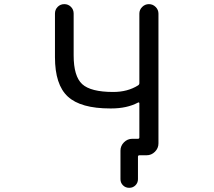

<svg xmlns="http://www.w3.org/2000/svg" viewBox="-20 -775 1040 933"><path d="M337.9 -505.9Q337.9 -404.3 379.4 -366.2Q420.9 -328.1 530.3 -328.1Q600.6 -328.1 651.4 -360.4Q657.2 -364.3 657.2 -371.1V-709Q657.2 -727.5 670.9 -741.2Q684.6 -754.9 703.6 -754.9Q722.7 -754.9 736.3 -741.2Q750 -727.5 750 -709V-78.1Q750 -54.7 732.9 -37.6Q715.8 -20.5 692.4 -20.5H664.1H658.2Q650.4 -20.5 650.4 -13.7V95.7Q650.4 113.3 638.2 125.5Q626 137.7 607.9 137.7Q589.8 137.7 577.6 125.5Q565.4 113.3 565.4 95.7V-43Q565.4 -66.4 582.5 -83.5Q599.6 -100.6 623 -100.6H650.4Q657.2 -100.6 657.2 -107.4V-273.4Q657.2 -275.4 655.3 -276.9Q653.3 -278.3 650.4 -276.4Q596.7 -248 520.5 -248Q517.6 -248 515.6 -248Q372.1 -248 309.6 -305.7Q247.1 -363.3 247.1 -497.1V-709Q247.1 -728.5 260.3 -741.7Q273.4 -754.9 292.5 -754.9Q311.5 -754.9 324.7 -741.7Q337.9 -728.5 337.9 -709Z"/></svg>

Font: Rounded Mgen+ 1m regular
Style: Regular
Weight: 400
Designer: [Source Han Sans]
Ryoko NISHIZUKA  (kana & ideographs); Paul D. Hunt (Latin, Greek & Cyrillic); Wenlong ZHANG  (bopomofo
Version: Version 1.059.20150602